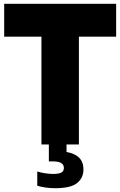

<svg xmlns="http://www.w3.org/2000/svg" viewBox="-20 -760 633 1010"><path d="M198 0V-567H2V-740H591V-567H395V0ZM271 230Q243.5 230 219.5 226.5Q195.5 223 176 217V142Q195.5 148.5 219.2 151.8Q243 155 260 155Q288.5 155 302.2 148Q316 141 316 123Q316 89 258 89H237V-10H330V39.5Q419 55 419 131Q419 176 385.5 203Q352 230 271 230Z"/></svg>

Font: Encode Sans Cnd Black
Style: Regular
Weight: 900
Width: 3
Designer: Multiple Designers
Foundry: Impallari Type
Version: Version 3.002; ttfautohint (v1.8.3) -l 8 -r 50 -G 200 -x 14 